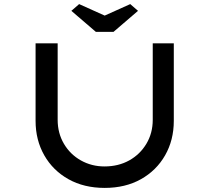

<svg xmlns="http://www.w3.org/2000/svg" viewBox="-20 -913 1023 939"><path d="M492 6Q391 6 315 -36.5Q239 -79 196.5 -153.5Q154 -228 154 -322V-701H262V-327Q262 -262 292.5 -210Q323 -158 375.5 -128.5Q428 -99 491 -99Q559 -99 612 -128.5Q665 -158 696 -210Q727 -262 727 -327V-701H830V-322Q830 -228 787.5 -153.5Q745 -79 669 -36.5Q593 6 492 6ZM449 -757 329 -860 367 -893 507 -830H477L617 -893L655 -860L535 -757Z"/></svg>

Font: Lexend Tera
Style: Regular
Weight: 400
Designer: Bonnie Shaver-Troup, Thomas Jockin
Foundry: Lexend
Version: Version 1.007